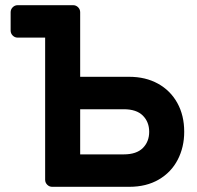

<svg xmlns="http://www.w3.org/2000/svg" viewBox="-20 -720 759 740"><path d="M262 -700H48C40.7 -700 34.3 -697.3 29 -692C23.7 -686.7 21 -680.3 21 -673V-602C21 -594.7 23.7 -588.3 29 -583C34.3 -577.7 40.7 -575 48 -575H154V-27C154 -19.7 156.7 -13.3 162 -8C167.3 -2.7 173.7 0 181 0H478C522 0 560 -9.3 592 -28C624 -46.7 648.3 -72.2 665 -104.5C681.7 -136.8 690 -172.7 690 -212C690 -254 681.2 -291 663.5 -323C645.8 -355 621 -379.8 589 -397.5C557 -415.2 520 -424 478 -424H289V-673C289 -680.3 286.3 -686.7 281 -692C275.7 -697.3 269.3 -700 262 -700ZM457 -125H289V-299H457C489.7 -299 514.2 -290.8 530.5 -274.5C546.8 -258.2 555 -237.3 555 -212C555 -186.7 546.8 -165.8 530.5 -149.5C514.2 -133.2 489.7 -125 457 -125Z"/></svg>

Font: Rubik
Style: Regular
Weight: 500
Designer: Hubert & Fischer
Foundry: Hubert & Fischer
Version: Version 1.100